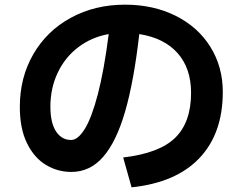

<svg xmlns="http://www.w3.org/2000/svg" viewBox="-20 -780 1040 823"><path d="M935 -386Q935 -208 835 -102.5Q735 3 544 23L508 -105Q663 -123 731 -189.5Q799 -256 799 -382Q799 -487 741.5 -552Q684 -617 577 -634Q554 -432 516.5 -302.5Q479 -173 422.5 -108Q366 -43 286 -43Q227 -43 177 -73Q127 -103 96 -165.5Q65 -228 65 -322Q65 -448 123 -548Q181 -648 284 -704Q387 -760 516 -760Q637 -760 732.5 -712.5Q828 -665 881.5 -579.5Q935 -494 935 -386ZM446 -634Q373 -621 316 -578Q259 -535 227.5 -468.5Q196 -402 196 -323Q196 -254 220 -217Q244 -180 285 -180Q314 -180 343.5 -227.5Q373 -275 399.5 -376.5Q426 -478 446 -634Z"/></svg>

Font: IBM Plex Sans JP
Style: Bold
Weight: 700
Designer: Mike Abbink; Paul van der Laan; Pieter van Rosmalen; Wujin Sim; Yejin Wi; Jinhee Kim; Boomi Park; Yona Kim; Kichan Ma
Foundry: Sandoll Inc.
Version: Version 1.001